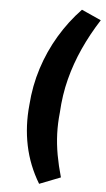

<svg xmlns="http://www.w3.org/2000/svg" viewBox="-61 -762 549 997"><g transform="rotate(5 213.5 -263.0)"><path d="M182 197Q127 106 106 4.5Q85 -97 96 -207Q103 -307 132.5 -399Q162 -491 211 -573Q260 -655 325 -723L427 -677Q377 -599 341 -519.5Q305 -440 283.5 -357Q262 -274 257 -180Q251 -124 253 -70Q255 -16 265 39.5Q275 95 292 154Z"/></g></svg>

Font: Nunito Sans 9pt ExtraBold
Style: Italic
Weight: 800
Italic angle: -9°
Version: Version 3.101;gftools[0.9.27]